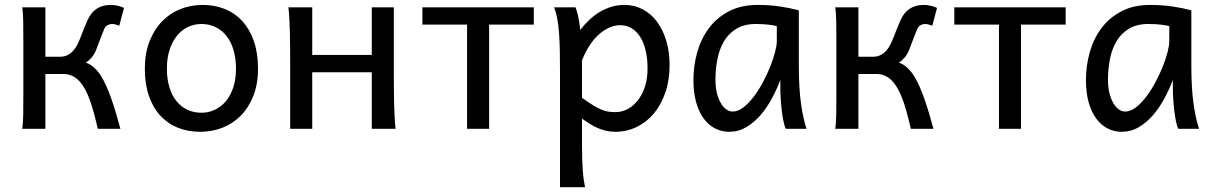

<svg xmlns="http://www.w3.org/2000/svg" viewBox="-20 -528 4981 787"><path d="M166 -295.4H227.1Q235.4 -295.4 244.6 -297.6Q253.9 -299.8 263.2 -305.7Q272.5 -311.5 281.2 -321.3Q290 -331.1 297.9 -346.7Q304.2 -359.4 311 -377L324.7 -412.1Q331.5 -429.7 338.9 -445.6Q346.2 -461.4 354 -471.2Q368.2 -489.3 387.7 -498.5Q407.2 -507.8 434.6 -507.8Q448.7 -507.8 462.9 -504.4Q477.1 -501 488.3 -495.6L468.8 -422.4Q462.9 -424.8 455.3 -427.2Q447.8 -429.7 439.5 -429.7Q430.2 -429.7 421.1 -425Q412.1 -420.4 407.7 -410.2Q400.9 -394.5 392.1 -371.1Q383.3 -347.7 373.5 -322.3Q366.7 -305.7 356.2 -293Q345.7 -280.3 332 -271Q347.2 -266.6 362.5 -253.7Q377.9 -240.7 390.6 -222.2Q403.8 -202.1 415.3 -176.3Q426.8 -150.4 437 -121.3Q447.3 -92.3 456.3 -61.3Q465.3 -30.3 473.6 0H380.9Q372.1 -38.6 363.8 -68.6Q355.5 -98.6 346.7 -122.1Q337.9 -145.5 328.4 -162.6Q318.8 -179.7 307.6 -192.9Q295.4 -207 278.6 -215.8Q261.7 -224.6 241.7 -224.6H166V0H70.8Q74.7 -20.5 75.2 -59.3Q75.7 -98.1 75.7 -148.9V-349.1Q75.7 -399.9 75.2 -438.7Q74.7 -477.5 70.8 -498H166Z M664.1 -246.6Q664.1 -204.1 674.3 -170.4Q684.6 -136.7 703.4 -113.5Q722.2 -90.3 748 -78.1Q773.9 -65.9 805.7 -65.9Q835 -65.9 860.8 -78.1Q886.7 -90.3 906 -113.5Q925.3 -136.7 936.3 -170.4Q947.3 -204.1 947.3 -246.6Q947.3 -289.6 937 -323.5Q926.8 -357.4 908 -381.1Q889.2 -404.8 863 -417.2Q836.9 -429.7 805.7 -429.7Q775.9 -429.7 750 -417.2Q724.1 -404.8 705.1 -381.1Q686 -357.4 675 -323.5Q664.1 -289.6 664.1 -246.6ZM573.7 -246.6Q573.7 -309.6 592.8 -358.2Q611.8 -406.7 644 -440.2Q676.3 -473.6 719.2 -490.7Q762.2 -507.8 810.5 -507.8Q860.8 -507.8 902.6 -490.7Q944.3 -473.6 974.4 -440.2Q1004.4 -406.7 1021 -358.2Q1037.6 -309.6 1037.6 -246.6Q1037.6 -183.6 1018.6 -135.3Q999.5 -86.9 967.3 -54.2Q935.1 -21.5 892.1 -4.6Q849.1 12.2 800.8 12.2Q750.5 12.2 708.7 -4.6Q667 -21.5 637 -54.2Q606.9 -86.9 590.3 -135.3Q573.7 -183.6 573.7 -246.6Z M1169.4 -258.8Q1169.4 -294.4 1169.2 -329.1Q1168.9 -363.8 1168.2 -394.8Q1167.5 -425.8 1166 -452.4Q1164.6 -479 1162.1 -498H1259.8V-302.7H1503.9V-498H1594.2V-239.3Q1594.2 -203.6 1594.5 -168.9Q1594.7 -134.3 1595.5 -103Q1596.2 -71.8 1597.7 -45.4Q1599.1 -19 1601.6 0H1503.9V-231.9H1259.8V0H1169.4Z M2168 -427.2H1984.9V0H1894.5V-427.2H1711.4V-498H2168Z M2365.7 -127Q2390.6 -109.4 2408.9 -97.9Q2427.2 -86.4 2442.4 -79.8Q2457.5 -73.2 2471.4 -70.8Q2485.4 -68.4 2502.4 -68.4Q2528.3 -68.4 2552 -80.6Q2575.7 -92.8 2594 -116Q2612.3 -139.2 2623.3 -172.1Q2634.3 -205.1 2634.3 -246.6Q2634.3 -287.1 2626.7 -320.1Q2619.1 -353 2604.5 -376.2Q2589.8 -399.4 2569.1 -412.1Q2548.3 -424.8 2522 -424.8Q2501 -424.8 2479 -415.5Q2457 -406.2 2436.3 -388.2Q2415.5 -370.1 2397.5 -343Q2379.4 -315.9 2365.7 -280.8ZM2275.4 -236.8Q2275.4 -282.2 2274.7 -321Q2273.9 -359.9 2271.5 -392.3Q2269 -424.8 2264.2 -451.2Q2259.3 -477.5 2251 -498H2338.9Q2344.2 -485.4 2349.6 -462.2Q2355 -439 2358.4 -405.3Q2375.5 -427.7 2395.8 -446.8Q2416 -465.8 2438.7 -479.2Q2461.4 -492.7 2486.6 -500.2Q2511.7 -507.8 2539.1 -507.8Q2580.6 -507.8 2615 -489.5Q2649.4 -471.2 2673.6 -438.2Q2697.8 -405.3 2711.2 -360.1Q2724.6 -314.9 2724.6 -261.2Q2724.6 -198.7 2707 -148.2Q2689.5 -97.7 2659.4 -62Q2629.4 -26.4 2588.9 -7.1Q2548.3 12.2 2502.4 12.2Q2482.9 12.2 2465.6 8.3Q2448.2 4.4 2431.9 -2.4Q2415.5 -9.3 2399.4 -19.3Q2383.3 -29.3 2365.7 -41.5V73.2Q2365.7 102.5 2366.5 126.2Q2367.2 149.9 2368.7 169.9Q2370.1 189.9 2372.6 206.8Q2375 223.6 2377.9 239.3H2275.4Z M3164.1 -420.9Q3158.2 -422.4 3150.9 -423.8Q3143.6 -425.3 3133.5 -426.5Q3123.5 -427.7 3110.1 -428.7Q3096.7 -429.7 3078.6 -429.7Q3030.8 -429.7 2998.8 -410.4Q2966.8 -391.1 2947.8 -359.1Q2928.7 -327.1 2920.7 -285.6Q2912.6 -244.1 2912.6 -200.2Q2912.6 -171.9 2918.2 -148.2Q2923.8 -124.5 2933.6 -107.2Q2943.4 -89.8 2956.1 -80.3Q2968.8 -70.8 2983.4 -70.8Q3004.9 -70.8 3026.6 -87.4Q3048.3 -104 3068.4 -130.1Q3088.4 -156.2 3106 -188.7Q3123.5 -221.2 3136.5 -253.2Q3149.4 -285.2 3156.7 -313.5Q3164.1 -341.8 3164.1 -358.9ZM3200.7 0Q3195.3 -11.7 3191.2 -32.2Q3187 -52.7 3184.3 -75.9Q3181.6 -99.1 3180.2 -122.1Q3178.7 -145 3178.7 -161.1V-200.2Q3164.1 -162.1 3143.8 -124.3Q3123.5 -86.4 3097.4 -56.2Q3071.3 -25.9 3039.1 -6.8Q3006.8 12.2 2968.8 12.2Q2938 12.2 2911.1 -1.5Q2884.3 -15.1 2864.5 -42Q2844.7 -68.8 2833.5 -108.6Q2822.3 -148.4 2822.3 -200.2Q2822.3 -258.3 2837.9 -313.7Q2853.5 -369.1 2885.7 -412.4Q2918 -455.6 2967.8 -481.7Q3017.6 -507.8 3085.9 -507.8Q3133.3 -507.8 3175.3 -501.7Q3217.3 -495.6 3254.4 -485.8V-258.8Q3254.4 -166.5 3263.2 -103.8Q3272 -41 3286.1 0Z M3498.5 -295.4H3559.6Q3567.9 -295.4 3577.1 -297.6Q3586.4 -299.8 3595.7 -305.7Q3605 -311.5 3613.8 -321.3Q3622.6 -331.1 3630.4 -346.7Q3636.7 -359.4 3643.6 -377L3657.2 -412.1Q3664.1 -429.7 3671.4 -445.6Q3678.7 -461.4 3686.5 -471.2Q3700.7 -489.3 3720.2 -498.5Q3739.7 -507.8 3767.1 -507.8Q3781.2 -507.8 3795.4 -504.4Q3809.6 -501 3820.8 -495.6L3801.3 -422.4Q3795.4 -424.8 3787.8 -427.2Q3780.3 -429.7 3772 -429.7Q3762.7 -429.7 3753.7 -425Q3744.6 -420.4 3740.2 -410.2Q3733.4 -394.5 3724.6 -371.1Q3715.8 -347.7 3706.1 -322.3Q3699.2 -305.7 3688.7 -293Q3678.2 -280.3 3664.6 -271Q3679.7 -266.6 3695.1 -253.7Q3710.4 -240.7 3723.1 -222.2Q3736.3 -202.1 3747.8 -176.3Q3759.3 -150.4 3769.5 -121.3Q3779.8 -92.3 3788.8 -61.3Q3797.9 -30.3 3806.2 0H3713.4Q3704.6 -38.6 3696.3 -68.6Q3688 -98.6 3679.2 -122.1Q3670.4 -145.5 3660.9 -162.6Q3651.4 -179.7 3640.1 -192.9Q3627.9 -207 3611.1 -215.8Q3594.2 -224.6 3574.2 -224.6H3498.5V0H3403.3Q3407.2 -20.5 3407.7 -59.3Q3408.2 -98.1 3408.2 -148.9V-349.1Q3408.2 -399.9 3407.7 -438.7Q3407.2 -477.5 3403.3 -498H3498.5Z M4348.1 -427.2H4165V0H4074.7V-427.2H3891.6V-498H4348.1Z M4772.9 -420.9Q4767.1 -422.4 4759.8 -423.8Q4752.4 -425.3 4742.4 -426.5Q4732.4 -427.7 4719 -428.7Q4705.6 -429.7 4687.5 -429.7Q4639.6 -429.7 4607.7 -410.4Q4575.7 -391.1 4556.6 -359.1Q4537.6 -327.1 4529.5 -285.6Q4521.5 -244.1 4521.5 -200.2Q4521.5 -171.9 4527.1 -148.2Q4532.7 -124.5 4542.5 -107.2Q4552.2 -89.8 4564.9 -80.3Q4577.6 -70.8 4592.3 -70.8Q4613.8 -70.8 4635.5 -87.4Q4657.2 -104 4677.2 -130.1Q4697.3 -156.2 4714.8 -188.7Q4732.4 -221.2 4745.4 -253.2Q4758.3 -285.2 4765.6 -313.5Q4772.9 -341.8 4772.9 -358.9ZM4809.6 0Q4804.2 -11.7 4800 -32.2Q4795.9 -52.7 4793.2 -75.9Q4790.5 -99.1 4789.1 -122.1Q4787.6 -145 4787.6 -161.1V-200.2Q4772.9 -162.1 4752.7 -124.3Q4732.4 -86.4 4706.3 -56.2Q4680.2 -25.9 4647.9 -6.8Q4615.7 12.2 4577.6 12.2Q4546.9 12.2 4520 -1.5Q4493.2 -15.1 4473.4 -42Q4453.6 -68.8 4442.4 -108.6Q4431.2 -148.4 4431.2 -200.2Q4431.2 -258.3 4446.8 -313.7Q4462.4 -369.1 4494.6 -412.4Q4526.9 -455.6 4576.7 -481.7Q4626.5 -507.8 4694.8 -507.8Q4742.2 -507.8 4784.2 -501.7Q4826.2 -495.6 4863.3 -485.8V-258.8Q4863.3 -166.5 4872.1 -103.8Q4880.9 -41 4895 0Z"/></svg>

Font: Andika FrenchTight
Style: Regular
Weight: 400
Designer: Victor Gaultney, Annie Olsen, Julie Remington, Don Collingsworth, Eric Hays, Becca Hirsbrunner
Foundry: SIL International
Version: Version 5.000 ; Dig1 Dig4Opn Dig7 LnSpcTght